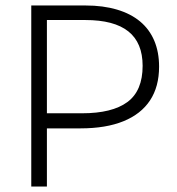

<svg xmlns="http://www.w3.org/2000/svg" viewBox="-20 -680 645 700"><path d="M108 -212V-267H279Q389 -267 444.5 -308Q500 -349 500 -440Q500 -524 448 -565.5Q396 -607 291 -607H108V-660H292Q356 -660 406.5 -645Q457 -630 491 -601.5Q525 -573 542.5 -531.5Q560 -490 560 -437Q560 -364 527 -314Q494 -264 430 -238Q366 -212 274 -212ZM94 0V-660H151V0Z"/></svg>

Font: Bricolage Grotesque 96pt ExtraBold ExtraLight
Style: Regular
Weight: 250
Version: Version 1.001;gftools[0.9.33.dev8+g029e19f]